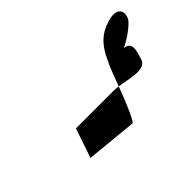

<svg xmlns="http://www.w3.org/2000/svg" viewBox="-59 -668 653 653"><g transform="rotate(-45 267.5 -342.0)"><path d="M105 -206 289 -188C296 -188 324 -253 345 -310C336 -311 330 -312 322 -312H141ZM345 -310C361 -352 374 -389 378 -392C411 -473 456 -485 489 -494C523 -502 546 -484 529 -449C516 -429 471 -399 449 -390C485 -386 475 -356 464 -321C452 -283 391 -304 345 -310Z"/></g></svg>

Font: bitstorm
Style: exextobl
Weight: 400
Version: Version 0.2